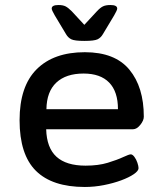

<svg xmlns="http://www.w3.org/2000/svg" viewBox="-20 -738 640 765"><path d="M318 7Q188 7 123 -57.5Q58 -122 58 -259Q58 -394 126 -462Q194 -530 318 -530Q438 -530 495.5 -460.5Q553 -391 553 -273Q553 -258 539 -240.5Q525 -223 510 -223H164Q166 -149 205 -113.5Q244 -78 321 -78Q372 -78 409.5 -89.5Q447 -101 470.5 -112Q494 -123 501 -123Q508 -123 515.5 -113Q523 -103 527.5 -89.5Q532 -76 532 -68Q532 -57 513 -44Q494 -31 463 -19.5Q432 -8 394 -0.5Q356 7 318 7ZM165 -303H450Q450 -373 415 -409Q380 -445 313 -445Q243 -445 204.5 -409Q166 -373 165 -303ZM420 -718Q447 -718 447 -704Q447 -700 443.5 -693Q440 -686 435 -677L390 -602Q382 -588 369 -581.5Q356 -575 316 -575Q277 -575 264 -581.5Q251 -588 243 -602L198 -677Q193 -686 189.5 -693Q186 -700 186 -704Q186 -718 213 -718Q231 -718 241.5 -712.5Q252 -707 266 -693L316 -639L366 -693Q379 -707 390 -712.5Q401 -718 420 -718Z"/></svg>

Font: Asap Semi Expanded Medium
Style: Regular
Weight: 500
Width: 6
Designer: Pablo Cosgaya
Foundry: Omnibus-Type
Version: Version 3.001; ttfautohint (v1.8.4.7-5d5b)